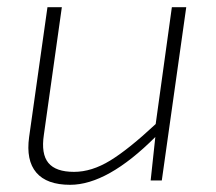

<svg xmlns="http://www.w3.org/2000/svg" viewBox="-20 -502 600 534"><path d="M498 -482 430 0H399L412 -121Q279 12 175 12Q110 12 81 -22Q52 -56 61 -121L112 -482H152L102 -127Q94 -74 114.5 -49Q135 -24 186 -24Q235 -24 286.5 -55.5Q338 -87 413 -157L458 -482Z"/></svg>

Font: Exo 2.0 Extra Light
Style: Italic
Weight: 250
Italic angle: -8°
Designer: Natanael Gama
Version: Version 1.001;PS 001.001;hotconv 1.0.70;makeotf.lib2.5.58329